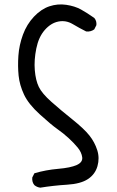

<svg xmlns="http://www.w3.org/2000/svg" viewBox="-20 -741 540 886"><path d="M166 125Q150.4 123 138.7 113.3Q127 99.6 128.9 78.1L138.7 58.6Q191.4 43 248.5 38.1Q305.7 33.2 334 20.5Q362.3 7.8 359.4 -15.1Q356.4 -38.1 338.9 -59.6Q321.3 -81.1 296.9 -103.5Q272.5 -126 244.6 -145.5Q216.8 -165 164.1 -212.9Q111.3 -260.7 90.8 -304.7Q70.3 -348.6 65.9 -392.1Q61.5 -435.5 64.9 -484.4Q68.4 -533.2 85.9 -581.1Q103.5 -628.9 136.7 -664.1Q169.9 -699.2 208 -711.9Q246.1 -724.6 285.6 -718.8Q325.2 -712.9 353.5 -697.3Q381.8 -681.6 415 -658.2Q426.8 -644.5 424.8 -625L415 -605.5Q399.4 -593.8 377.9 -595.7Q346.7 -611.3 315.4 -629.9Q284.2 -648.4 249.5 -641.6Q214.8 -634.8 186.5 -602.5Q158.2 -570.3 147.5 -517.1Q136.7 -463.9 140.6 -417Q144.5 -370.1 159.2 -339.8Q173.8 -309.6 217.3 -271Q260.7 -232.4 314.5 -189.5Q368.2 -146.5 392.6 -115.7Q417 -85 428.7 -48.3Q440.4 -11.7 429.7 25.9Q418.9 63.5 385.7 85.4Q352.5 107.4 289.6 111.3Q226.6 115.2 166 125Z"/></svg>

Font: JasonHandwriting4
Style: Regular
Weight: 400
Version: Version 1.01.21